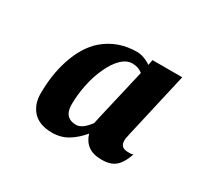

<svg xmlns="http://www.w3.org/2000/svg" viewBox="-72 -835 490 464"><g transform="rotate(30 172.5 -603.5)"><path d="M58.1 -488.8Q43 -507.3 43 -535.2Q43 -586.4 56.6 -628.9Q72.8 -679.7 104 -706.5Q142.1 -738.8 194.8 -738.8Q204.6 -738.8 214.8 -735.1Q225.1 -731.4 233.9 -725.1L236.8 -740.2H319.8L277.8 -556.2Q277.3 -553.2 276.9 -551Q276.4 -548.8 275.9 -547.4Q274.9 -542.5 274.9 -538.1Q274.9 -518.1 295.9 -518.1H303.2H304.7Q307.1 -518.1 311 -520Q300.3 -487.8 282.7 -477.5Q270.5 -470.2 251 -470.2Q226.1 -470.2 212.4 -480.5Q198.7 -490.7 192.9 -509.8Q176.8 -490.2 157.5 -478.5Q138.2 -466.8 113.8 -466.8Q76.2 -466.8 58.1 -488.8ZM190.9 -538.1 194.8 -556.2 228 -699.2Q216.3 -709 199.2 -709Q183.1 -709 168.7 -694.8Q154.3 -680.7 143.6 -656.7Q132.8 -633.8 127 -605.5Q121.1 -577.1 121.1 -549.8Q121.1 -528.3 132.3 -519Q140.6 -512.2 154.8 -512.2Q171.9 -512.2 190.9 -538.1Z"/></g></svg>

Font: Pattaya
Style: Regular
Weight: 400
Designer: Pablo Impallari / Thai characters Designed by Thanarat Vachiruckul and Suppakit Chalermlarp
Foundry: Pablo Impallari
Version: Version 1.007;September 16, 2023;FontCreator 15.0.0.2934 64-